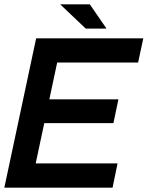

<svg xmlns="http://www.w3.org/2000/svg" viewBox="-22 -867 682 887"><path d="M-2 0 145 -690H266L119 0ZM54 0 77 -112H521L498 0ZM117 -298 140 -408H525L502 -298ZM176 -578 201 -690H640L616 -578ZM374 -735 256 -847H393L470 -735Z"/></svg>

Font: Radio Canada Big Medium
Style: Italic
Weight: 500
Italic angle: -12°
Designer: Étienne Aubert Bonn
Foundry: Coppers and Brasses
Version: Version 1.001